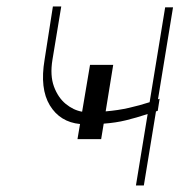

<svg xmlns="http://www.w3.org/2000/svg" viewBox="-20 -568 597 588"><path d="M326.7 -369.3 303.6 -226.9Q341.6 -230.1 374.5 -237.6Q407.3 -245 438.2 -255L485.8 -545.5H509.9L463.8 -263.8Q466.3 -264.6 468.8 -265.6L463.1 -228.7Q461.3 -228.3 458.1 -226.9Q458.5 -227.3 457.7 -226.9L420.5 0H396.3L432.2 -218.8Q396 -207 365.6 -199.6Q335.2 -192.1 297.6 -189.3L289.8 -142H217.3L225.1 -188.2Q163.7 -194.2 132.6 -245.4Q101.6 -296.5 116.5 -384.9L142 -548.3H167.6L140.6 -384.9Q132.8 -337 145.2 -303.1Q157.7 -269.2 181.3 -249.8Q204.9 -230.5 231.5 -225.9L255.7 -369.3Z"/></svg>

Font: Inter Thin  BETA
Style: Italic
Weight: 100
Italic angle: -9.39999°
Designer: Rasmus Andersson
Foundry: rsms
Version: Version 3.011;git-f93a4a705